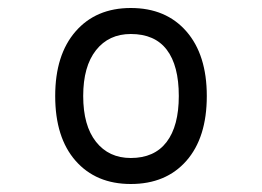

<svg xmlns="http://www.w3.org/2000/svg" viewBox="-20 -732 656 480"><path d="M118 -492Q118 -595 169 -653.5Q220 -712 307 -712Q395 -712 446 -653.5Q497 -595 497 -492Q497 -388 446 -330Q395 -272 307 -272Q220 -272 169 -330Q118 -388 118 -492ZM427 -492Q427 -568 397 -607.5Q367 -647 307 -647Q252 -647 220 -606.5Q188 -566 188 -492Q188 -418 220 -377.5Q252 -337 307 -337Q366 -337 396.5 -377Q427 -417 427 -492Z"/></svg>

Font: Overpass Mono Light
Style: Regular
Weight: 300
Monospace: yes
Designer: Delve Withrington, Dave Bailey
Foundry: Delve Fonts
Version: Version 1.000;DELV;Overpass